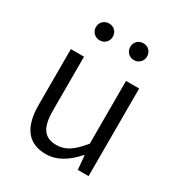

<svg xmlns="http://www.w3.org/2000/svg" viewBox="-180 -887 962 1025"><g transform="rotate(30 301.0 -374.5)"><path d="M251 12.7Q86.9 12.7 86.9 -197.3V-540H168V-207Q168 -128.9 193.4 -93.3Q218.8 -57.6 275.4 -57.6Q316.4 -57.6 351.1 -80.1Q385.7 -102.5 426.8 -153.3V-540H507.8V0H441.4L433.6 -85.9H430.7Q344.7 12.7 251 12.7ZM143.6 -709Q143.6 -731.4 158.7 -746.1Q173.8 -760.7 196.3 -760.7Q218.8 -760.7 233.4 -746.1Q248 -731.4 248 -709Q248 -687.5 233.4 -672.4Q218.8 -657.2 196.3 -657.2Q173.8 -657.2 158.7 -672.4Q143.6 -687.5 143.6 -709ZM355.5 -709Q355.5 -731.4 370.1 -746.1Q384.8 -760.7 407.2 -760.7Q429.7 -760.7 444.3 -746.1Q459 -731.4 459 -709Q459 -687.5 444.3 -672.4Q429.7 -657.2 407.2 -657.2Q384.8 -657.2 370.1 -672.4Q355.5 -687.5 355.5 -709Z"/></g></svg>

Font: Gen Shin Gothic Normal
Style: Regular
Weight: 300
Designer: [Source Han Sans]
Ryoko NISHIZUKA  (kana & ideographs); Paul D. Hunt (Latin, Greek & Cyrillic); Wenlong ZHANG  (bopomofo
Version: Version 1.002.20150607